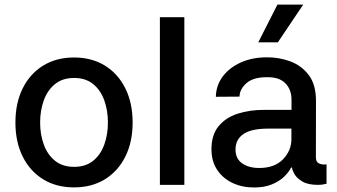

<svg xmlns="http://www.w3.org/2000/svg" viewBox="-20 -802 1460 833"><path d="M301.1 11Q224.4 11 167.3 -24.1Q110.1 -59.3 78.5 -122.7Q46.9 -186.1 46.9 -270.2Q46.9 -355.1 78.5 -418.7Q110.1 -482.2 167.3 -517.4Q224.4 -552.6 301.1 -552.6Q378.2 -552.6 435.2 -517.4Q492.2 -482.2 523.8 -418.7Q555.4 -355.1 555.4 -270.2Q555.4 -186.1 523.8 -122.7Q492.2 -59.3 435.2 -24.1Q378.2 11 301.1 11ZM301.5 -78.1Q351.6 -78.1 384.1 -104.4Q416.5 -130.7 432.4 -174.5Q448.2 -218.4 448.2 -270.6Q448.2 -322.8 432.4 -366.8Q416.5 -410.9 384.1 -437.3Q351.6 -463.8 301.5 -463.8Q251.4 -463.8 218.8 -437.3Q186.1 -410.9 170.1 -366.8Q154.1 -322.8 154.1 -270.6Q154.1 -218.4 170.1 -174.5Q186.1 -130.7 218.8 -104.4Q251.4 -78.1 301.5 -78.1Z M779.8 -727.3V0H673.7V-727.3Z M1082 11.4Q1030.2 11.4 988.3 -8.5Q946.4 -28.4 921.9 -65.5Q897.4 -102.6 897.4 -154.5Q897.4 -216.3 927.9 -253.9Q958.5 -291.5 1010.5 -308.6Q1062.5 -325.6 1126.8 -325.3H1244.7V-369.7Q1244.7 -413.7 1218 -440.7Q1191.4 -467.7 1139.9 -467Q1079.9 -467.7 1049.9 -441.8Q1019.9 -415.8 1019.2 -382.8L916.5 -382.1Q917.6 -432.2 946.9 -470.9Q976.2 -509.6 1026.3 -531.6Q1076.3 -553.6 1139.2 -553.3Q1190.3 -553.6 1239 -535.9Q1287.6 -518.1 1319.4 -476.6Q1351.2 -435 1350.9 -362.9L1350.5 -119Q1350.5 -99.4 1363.8 -93Q1377.1 -86.6 1395.2 -88.8H1396.7V-4.6Q1393.1 -4.6 1384.4 -2.3Q1375.7 0 1359 0Q1315.7 0 1291.4 -14.7Q1267 -29.5 1257.1 -47.4Q1247.2 -65.3 1247.2 -74.2V-74.9H1242.9Q1233.3 -55.4 1212.5 -35.3Q1191.8 -15.3 1159.4 -2Q1127.1 11.4 1082 11.4ZM1104.4 -73.2Q1171.2 -73.2 1207.7 -110.8Q1244.3 -148.4 1244.3 -198.9V-244H1142.8Q1070.3 -244 1036 -220.3Q1001.8 -196.7 1001.8 -153.4Q1001.8 -113.6 1030.5 -93.4Q1059.3 -73.2 1104.4 -73.2ZM1100.5 -618.3 1183.6 -782H1295.5L1185.4 -618.3Z"/></svg>

Font: Inter Zeller Medium
Style: Regular
Weight: 500
Designer: Rasmus Andersson; Joe Bland
Foundry: zeller
Version: Version 3.015;git-dec3a8cb1